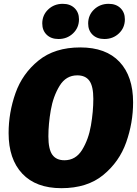

<svg xmlns="http://www.w3.org/2000/svg" viewBox="-20 -964 718 1004"><path d="M676 -429Q676 -322 640 -220Q604 -118 520 -49Q436 20 301 20Q168 20 96.5 -56Q25 -132 25 -268Q25 -375 61 -477Q97 -579 181.5 -647.5Q266 -716 400 -716Q534 -716 605 -640.5Q676 -565 676 -429ZM233 -251Q233 -184 253.5 -155Q274 -126 317 -126Q376 -126 409.5 -180.5Q443 -235 455.5 -308Q468 -381 468 -447Q468 -513 447.5 -541.5Q427 -570 384 -570Q325 -570 291.5 -515Q258 -460 245.5 -387.5Q233 -315 233 -251ZM201 -841Q201 -885 232 -914.5Q263 -944 308 -944Q347 -944 370 -921.5Q393 -899 393 -863Q393 -819 362 -789.5Q331 -760 286 -760Q247 -760 224 -782.5Q201 -805 201 -841ZM441 -841Q441 -885 472 -914.5Q503 -944 548 -944Q587 -944 610 -921.5Q633 -899 633 -863Q633 -819 602 -789.5Q571 -760 526 -760Q487 -760 464 -782.5Q441 -805 441 -841Z"/></svg>

Font: FiraGO Heavy
Style: Italic
Weight: 900
Italic angle: -8°
Designer: bBox Type GmbH
Foundry: bBox Type GmbH
Version: Version 1.001